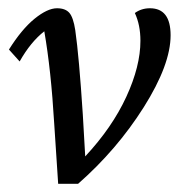

<svg xmlns="http://www.w3.org/2000/svg" viewBox="-20 -448 458 472"><path d="M123 3.9 113.3 -143.6Q105.5 -275.9 88.9 -371.1Q55.2 -344.7 28.3 -296.9L2 -326.2Q33.2 -376 64.9 -401.9Q96.7 -427.7 120.1 -427.7Q140.6 -427.7 150.4 -416.5Q160.2 -405.3 165 -374Q174.3 -309.6 183.6 -166L189.5 -63.5Q255.9 -134.8 290.5 -210Q325.2 -285.2 325.2 -347.7Q325.2 -386.7 311.5 -416Q327.6 -427.7 348.6 -427.7Q399.4 -427.7 399.4 -361.3Q399.4 -289.1 333.3 -184.3Q267.1 -79.6 171.9 3.9Z"/></svg>

Font: Crimson Pro
Style: Italic
Weight: 400
Italic angle: -12°
Designer: Jacques Le Bailly
Foundry: Baron von Fonthausen
Version: Version 1.003